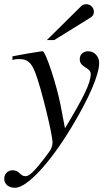

<svg xmlns="http://www.w3.org/2000/svg" viewBox="-44 -684 508 910"><path d="M243 -186C226 -275 173 -441 158 -441H154C100 -433 67 -427 47 -423C37 -421 26 -419 15 -417V-400C26 -403 35 -404 46 -404C86 -404 104 -389 123 -340C150 -272 205 -48 205 -8C205 3 201 15 195 27C187 40 142 99 124 118C101 143 89 151 76 151C50 151 50 123 15 123C-7 123 -24 141 -24 163C-24 189 -3 206 27 206C84 206 191 91 295 -81C378 -219 426 -329 426 -386C426 -416 404 -441 374 -441C351 -441 334 -426 334 -404C334 -388 340 -378 360 -365C379 -353 386 -347 386 -333C386 -289 349 -217 264 -76ZM178 -494H213L384 -600C396 -607 401 -616 401 -628C401 -648 385 -664 365 -664C355 -664 347 -661 340 -654Z"/></svg>

Font: XITS
Style: Italic
Weight: 400
Italic angle: -16.33°
Designer: MicroPress Inc., with final additions and corrections provided by Coen Hoffman, Elsevier (retired)
Version: Version 1.107